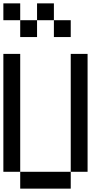

<svg xmlns="http://www.w3.org/2000/svg" viewBox="-20 -1120 640 1140"><path d="M0 -100V-800H100V-100ZM100 -1100V-1000H0V-1100ZM100 -100H400V0H100ZM100 -1000H200V-900H100ZM300 -1100V-1000H200V-1100ZM300 -1000H400V-900H300ZM400 -100V-800H500V-100Z"/></svg>

Font: Galmuri9 Regular
Style: Regular
Weight: 400
Designer: Lee Minseo (quiple)
Version: Version 2.399;hotconv 1.1.1;makeotfexe 2.6.0 DEVELOPMENT